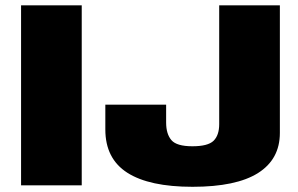

<svg xmlns="http://www.w3.org/2000/svg" viewBox="-20 -695 1118 720"><path d="M59 0H286.5V-675H59ZM702 5.5Q866 5.5 947.8 -46.2Q1029.5 -98 1029.5 -196.5V-675H802V-229.5Q802 -188 781 -167.2Q760 -146.5 701.5 -146.5Q642.5 -146.5 622.8 -169.5Q603 -192.5 603 -235.5V-302.5H375V-209.5Q375 -100 457.5 -47.2Q540 5.5 702 5.5Z"/></svg>

Font: Anybody Thin Black
Style: Regular
Weight: 900
Version: Version 1.113;gftools[0.9.25]